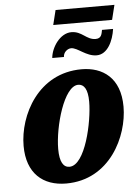

<svg xmlns="http://www.w3.org/2000/svg" viewBox="-58 -894 687 949"><g transform="rotate(-5 285.5 -419.5)"><path d="M236 -776H528L546 -849H254ZM437 -608C492 -608 521 -674 529 -731H474C470 -711 468 -689 439 -689C393 -689 375 -733 322 -733C265 -733 221 -665 217 -614H275C275 -637 296 -654 314 -654C346 -654 385 -608 437 -608ZM232 10C449 10 547 -197 547 -344C547 -487 461 -546 356 -546C141 -546 38 -346 38 -193C38 -57 117 10 232 10ZM255 -71C225 -71 207 -99 207 -163C207 -274 262 -471 333 -471C362 -471 380 -445 380 -383C380 -285 334 -71 255 -71Z"/></g></svg>

Font: Noto Serif Condensed Black
Style: Italic
Weight: 900
Width: 3
Italic angle: -12°
Designer: Monotype Design Team
Foundry: Monotype Imaging Inc.
Version: Version 2.013